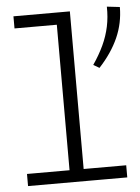

<svg xmlns="http://www.w3.org/2000/svg" viewBox="-51 -733 565 773"><g transform="rotate(-5 231.5 -346.0)"><path d="M203 -8V-686H260V-8ZM31 0V-49H432V0ZM32 -637V-686H258V-637ZM410 -692 462 -686Q462 -621 436 -562.5Q410 -504 359 -449L335 -463Q361 -501 378 -537.5Q395 -574 403 -612Q411 -650 410 -692Z"/></g></svg>

Font: BioRhyme SemiExpanded Light
Style: Regular
Weight: 300
Width: 6
Designer: Aoife Mooney
Foundry: Aoife Mooney Type
Version: Version 1.600;gftools[0.9.33]